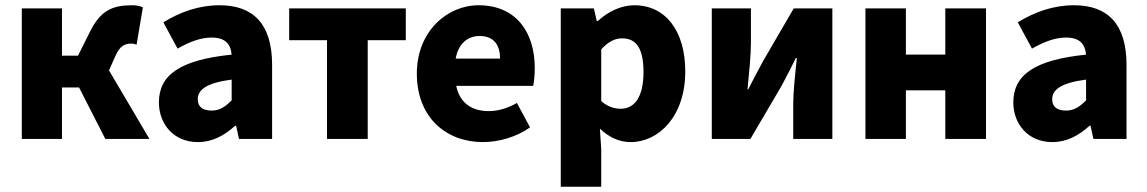

<svg xmlns="http://www.w3.org/2000/svg" viewBox="-20 -529 4367 731"><path d="M63 0H216V-196H281L381 0H549L395 -261L419 -315C437 -356 456 -363 481 -363C488 -363 494 -361 500 -359L524 -501C511 -507 498 -509 483 -509C409 -509 362 -490 321 -405L277 -317H216V-497H63Z M733 12C789 12 834 -13 875 -50H879L890 0H1016V-282C1016 -438 944 -509 816 -509C738 -509 667 -484 602 -444L656 -344C706 -372 746 -386 786 -386C837 -386 858 -362 862 -321C666 -301 585 -244 585 -139C585 -56 642 12 733 12ZM786 -108C752 -108 733 -122 733 -151C733 -186 763 -213 862 -226V-147C838 -123 817 -108 786 -108Z M1225 0H1380V-376H1525V-497H1081V-376H1225Z M1819 12C1878 12 1946 -7 1998 -44L1948 -137C1913 -117 1877 -106 1841 -106C1778 -106 1731 -135 1717 -202H2010C2013 -216 2016 -242 2016 -270C2016 -405 1946 -509 1802 -509C1683 -509 1567 -410 1567 -249C1567 -83 1677 12 1819 12ZM1715 -306C1725 -364 1762 -392 1806 -392C1862 -392 1884 -355 1884 -306Z M2115 182H2269V38L2264 -39C2299 -6 2338 12 2381 12C2488 12 2589 -86 2589 -257C2589 -410 2515 -509 2395 -509C2344 -509 2294 -484 2256 -449H2252L2241 -497H2115ZM2344 -115C2320 -115 2294 -122 2269 -144V-341C2296 -370 2320 -383 2349 -383C2404 -383 2430 -342 2430 -255C2430 -154 2392 -115 2344 -115Z M2690 0H2837L2955 -201C2970 -229 2994 -275 3010 -308H3014C3007 -243 3000 -180 3000 -131V0H3149V-497H3002L2885 -296C2870 -267 2845 -222 2829 -189H2826C2832 -253 2839 -316 2839 -366V-497H2690Z M3275 0H3429V-185H3579V0H3734V-497H3579V-321H3429V-497H3275Z M3986 12C4042 12 4087 -13 4128 -50H4132L4143 0H4269V-282C4269 -438 4197 -509 4069 -509C3991 -509 3920 -484 3855 -444L3909 -344C3959 -372 3999 -386 4039 -386C4090 -386 4111 -362 4115 -321C3919 -301 3838 -244 3838 -139C3838 -56 3895 12 3986 12ZM4039 -108C4005 -108 3986 -122 3986 -151C3986 -186 4016 -213 4115 -226V-147C4091 -123 4070 -108 4039 -108Z"/></svg>

Font: DAIFUKU Sans
Style: Bold
Weight: 700
Designer: Original font ‘Source Han Sans JP’ : Paul D. Hunt
Foundry: Daifuku
Version: Version 1.000